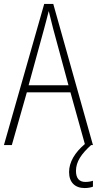

<svg xmlns="http://www.w3.org/2000/svg" viewBox="-20 -735 491 973"><path d="M365 131C365 84 393 44 442 0H451L250 -715H204L0 0H40L116 -267H337L410 -5C359 38 330 87 330 137C330 189 360 218 409 218C426 218 441 215 451 211V181C443 184 428 187 413 187C381 187 365 168 365 131ZM249 -591 327 -303H125L204 -591C212 -623 220 -649 227 -679C234 -649 242 -621 249 -591Z"/></svg>

Font: Noto Sans Malayalam Condensed ExtraLight
Style: Regular
Weight: 200
Width: 3
Designer: Jelle Bosma - Monotype Design Team
Foundry: Monotype Imaging Inc.
Version: Version 2.104